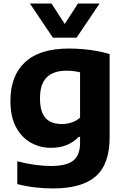

<svg xmlns="http://www.w3.org/2000/svg" viewBox="-20 -828 700 1078"><path d="M277.5 230Q229.5 230 178.2 224.2Q127 218.5 77 205.5V77.5Q129 91 177.2 97.5Q225.5 104 265 104Q353.5 104 391.5 73.5Q429.5 43 429.5 -25.5V-59.5H422Q394.5 -30.5 355.5 -14.2Q316.5 2 266.5 2Q205 2 153.2 -26.8Q101.5 -55.5 70 -114Q38.5 -172.5 38.5 -262Q38.5 -402.5 120.8 -479Q203 -555.5 367.5 -555.5Q405.5 -555.5 445.8 -552Q486 -548.5 524.8 -541.5Q563.5 -534.5 595.5 -524.5V-56.5Q595.5 93.5 517.8 161.8Q440 230 277.5 230ZM327 -131.5Q354.5 -131.5 381.5 -140.2Q408.5 -149 429.5 -167V-422Q414.5 -426 394.8 -428.5Q375 -431 352.5 -431Q280.5 -431 242.5 -393.8Q204.5 -356.5 204.5 -276Q204.5 -221.5 219.8 -189.8Q235 -158 262.8 -144.8Q290.5 -131.5 327 -131.5ZM277 -616.5 148 -808H269.5L356.5 -673H330.5L417.5 -808H539L410 -616.5Z"/></svg>

Font: Encode Sans SemiExpanded
Style: Bold
Weight: 700
Width: 6
Designer: Multiple Designers
Foundry: Impallari Type
Version: Version 3.002